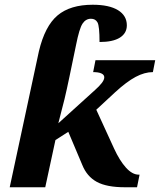

<svg xmlns="http://www.w3.org/2000/svg" viewBox="-20 -790 675 810"><path d="M144 -573.2Q169.4 -680.2 222.9 -725.1Q276.4 -770 371.1 -770Q440.4 -770 477.8 -747.1Q515.1 -724.1 515.1 -683.1Q515.1 -649.9 485.8 -631.3Q456.5 -612.8 399.9 -612.8Q399.9 -679.7 391.4 -695.3Q382.8 -710.9 363.8 -710.9Q341.8 -710.9 328.1 -690.2Q314.5 -669.4 300.8 -600.1L272.9 -465.8Q261.2 -409.7 252.2 -372.1Q243.2 -334.5 226.1 -270L381.8 -411.1Q397.9 -425.3 408.9 -439.2Q419.9 -453.1 419.9 -463.9Q419.9 -474.6 407.7 -480.2Q395.5 -485.8 373 -485.8L382.8 -536.1H634.8L625 -485.8Q590.3 -485.8 552.2 -465.6Q514.2 -445.3 465.8 -400.9L386.2 -327.1L460.9 -164.1Q484.4 -112.8 511.2 -83Q538.1 -53.2 564.9 -53.2H568.8L558.1 0H506.8Q430.2 0 388.4 -22.7Q346.7 -45.4 327.1 -94.2L268.1 -233.9L213.9 -199.2L170.9 0H21Z"/></svg>

Font: Droid Serif
Style: Bold Italic
Weight: 700
Italic angle: -12°
Designer: Monotype Design team
Foundry: Monotype Imaging Inc.
Version: Version 1.03